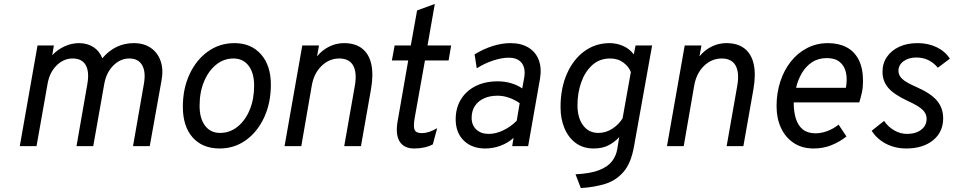

<svg xmlns="http://www.w3.org/2000/svg" viewBox="-20 -742 4844 975"><path d="M80.5 0 170.5 -511H253.5L245.5 -462Q272.5 -490.5 308.2 -506.8Q344 -523 381.5 -523Q423 -523 454.2 -503Q485.5 -483 499.5 -446Q532 -484.5 572.2 -503.8Q612.5 -523 659.5 -523Q710.5 -523 745.5 -499Q780.5 -475 795.5 -432.5Q810.5 -390 800.5 -335L740.5 0H655.5L710.5 -315Q721.5 -376.5 702 -410.8Q682.5 -445 636.5 -445Q591 -445 555.2 -409Q519.5 -373 509.5 -316L453.5 0H368.5L423.5 -315Q434.5 -378 415.2 -411.5Q396 -445 348.5 -445Q303 -445 267.2 -409.5Q231.5 -374 221.5 -316L165.5 0Z M1095.5 12Q1008 12 958.2 -44.2Q908.5 -100.5 908.5 -200Q908.5 -292.5 942.8 -365.5Q977 -438.5 1036.2 -480.8Q1095.5 -523 1170.5 -523Q1255.5 -523 1305.5 -466Q1355.5 -409 1355.5 -313Q1355.5 -219.5 1321.5 -146Q1287.5 -72.5 1228.8 -30.2Q1170 12 1095.5 12ZM1097.5 -67Q1147 -67 1186.2 -98.5Q1225.5 -130 1248 -184.2Q1270.5 -238.5 1270.5 -307Q1270.5 -371.5 1242.5 -408.2Q1214.5 -445 1165.5 -445Q1116.5 -445 1077.5 -413.5Q1038.5 -382 1016 -327.8Q993.5 -273.5 993.5 -205Q993.5 -140.5 1021.2 -103.8Q1049 -67 1097.5 -67Z M1425 0 1515 -511H1600L1590 -456Q1617 -488.5 1652.5 -505.8Q1688 -523 1727 -523Q1784 -523 1819 -495.5Q1854 -468 1865.5 -415.8Q1877 -363.5 1864 -289L1813 0H1728L1782 -307Q1793.5 -373 1773.5 -409Q1753.5 -445 1703 -445Q1651.5 -445 1612.5 -406.8Q1573.5 -368.5 1563 -306L1510 0Z M2083 12Q2031.5 12 2009.5 -23.2Q1987.5 -58.5 1999 -125L2053 -435H1970L1984 -511H2066L2098 -689L2188 -722L2151 -511H2271L2258 -435H2138L2086 -144Q2078 -99 2085.5 -82.5Q2093 -66 2122 -66Q2140 -66 2158 -71.8Q2176 -77.5 2200 -91L2178 -9Q2139 12 2083 12Z M2444 12Q2376 12 2335 -28.2Q2294 -68.5 2294 -136Q2294 -194 2320.8 -237.5Q2347.5 -281 2395.5 -305Q2443.5 -329 2508 -329Q2542.5 -329 2574.5 -319.8Q2606.5 -310.5 2632 -293L2641 -342Q2651 -393 2630.2 -421Q2609.5 -449 2563 -449Q2528 -449 2483.8 -434.5Q2439.5 -420 2401 -395L2390 -466Q2436 -494 2482.8 -508.5Q2529.5 -523 2572 -523Q2626.5 -523 2663.5 -500.5Q2700.5 -478 2716 -437Q2731.5 -396 2722 -341L2662 0H2581L2588 -42Q2560.5 -16.5 2522.2 -2.2Q2484 12 2444 12ZM2462 -62Q2497.5 -62 2535.8 -80.2Q2574 -98.5 2604 -129L2619 -218Q2593.5 -236 2564.5 -246Q2535.5 -256 2507 -256Q2466.5 -256 2437 -242.2Q2407.5 -228.5 2391.2 -203.2Q2375 -178 2375 -144Q2375 -106.5 2398.8 -84.2Q2422.5 -62 2462 -62Z M2929.5 213 2902.5 143Q2978 139.5 3022.5 122Q3067 104.5 3088 76.8Q3109 49 3114.5 15L3124.5 -46Q3106 -24.5 3074.2 -6.2Q3042.5 12 2994.5 12Q2942 12 2904.5 -15.2Q2867 -42.5 2846.8 -90Q2826.5 -137.5 2826.5 -198Q2826.5 -294 2858.8 -367.2Q2891 -440.5 2947.5 -481.8Q3004 -523 3076.5 -523Q3110.5 -523 3143 -509.2Q3175.5 -495.5 3198.5 -466L3207.5 -511H3291.5L3199.5 2Q3184.5 87 3146.2 131Q3108 175 3052.5 192Q2997 209 2929.5 213ZM3018.5 -67Q3057.5 -67 3090.5 -89Q3123.5 -111 3141.5 -141L3183.5 -376Q3174 -402.5 3146.2 -423.8Q3118.5 -445 3078.5 -445Q3025 -445 2988 -411.8Q2951 -378.5 2931.8 -324.5Q2912.5 -270.5 2912.5 -208Q2912.5 -143.5 2941.2 -105.2Q2970 -67 3018.5 -67Z M3367 0 3457 -511H3542L3532 -456Q3559 -488.5 3594.5 -505.8Q3630 -523 3669 -523Q3726 -523 3761 -495.5Q3796 -468 3807.5 -415.8Q3819 -363.5 3806 -289L3755 0H3670L3724 -307Q3735.5 -373 3715.5 -409Q3695.5 -445 3645 -445Q3593.5 -445 3554.5 -406.8Q3515.5 -368.5 3505 -306L3452 0Z M4111.5 12Q4053 12 4011 -15.8Q3969 -43.5 3946.2 -92Q3923.5 -140.5 3923.5 -203Q3923.5 -270 3942.5 -328Q3961.5 -386 3996.2 -429.8Q4031 -473.5 4079 -498.2Q4127 -523 4184.5 -523Q4238 -523 4278 -502.5Q4318 -482 4340.2 -439.2Q4362.5 -396.5 4362.5 -330Q4362.5 -298.5 4356.8 -272Q4351 -245.5 4343.5 -222H4010.5Q4010.5 -174 4021.8 -138.8Q4033 -103.5 4057.5 -84.2Q4082 -65 4121.5 -65Q4149.5 -65 4179.5 -75.8Q4209.5 -86.5 4238.5 -109L4278.5 -49Q4244 -21.5 4202.2 -4.8Q4160.5 12 4111.5 12ZM4022.5 -296H4275.5Q4283.5 -340 4275.8 -374Q4268 -408 4244 -427.5Q4220 -447 4179.5 -447Q4135 -447 4103.2 -425.8Q4071.5 -404.5 4051.5 -370Q4031.5 -335.5 4022.5 -296Z M4581.5 12Q4544 12 4510.8 1.2Q4477.5 -9.5 4450.8 -29.8Q4424 -50 4406.5 -78L4469.5 -128Q4490 -97.5 4521.2 -79.8Q4552.5 -62 4585.5 -62Q4630.5 -62 4658 -83.2Q4685.5 -104.5 4685.5 -139Q4685.5 -164.5 4665 -184.5Q4644.5 -204.5 4590.5 -229Q4519.5 -262 4490.5 -296.2Q4461.5 -330.5 4461.5 -377Q4461.5 -420.5 4484 -453.2Q4506.5 -486 4546.5 -504.5Q4586.5 -523 4639.5 -523Q4693.5 -523 4736.5 -502.2Q4779.5 -481.5 4803.5 -444L4742.5 -398Q4699.5 -450 4633.5 -450Q4594 -450 4568.2 -431Q4542.5 -412 4542.5 -382Q4542.5 -359.5 4561 -341.8Q4579.5 -324 4629.5 -302Q4706 -269 4737.8 -231.2Q4769.5 -193.5 4769.5 -141Q4769.5 -71.5 4718.2 -29.8Q4667 12 4581.5 12Z"/></svg>

Font: Overpass
Style: Italic
Weight: 400
Italic angle: -10°
Designer: Delve Withrington, Dave Bailey, Thomas Jockin
Foundry: Delve Fonts LLC
Version: Version 4.000